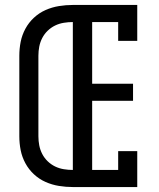

<svg xmlns="http://www.w3.org/2000/svg" viewBox="-20 -755 640 775"><path d="M274 0V-735H534V-590H457V-666H352V-417H517V-348H352V-69H457V-145H534V0ZM274 0Q246 0 218 -4.5Q190 -9 164 -20.5Q138 -32 117 -51.5Q96 -71 82.5 -96Q69 -121 63.5 -148.5Q58 -176 58 -205V-530Q58 -559 63.5 -586.5Q69 -614 82.5 -639Q96 -664 117 -683.5Q138 -703 164 -714.5Q190 -726 218 -730.5Q246 -735 274 -735V-666Q256 -666 237.5 -663Q219 -660 202.5 -652Q186 -644 172.5 -631Q159 -618 150.5 -601.5Q142 -585 138.5 -567Q135 -549 135 -530V-205Q135 -186 138.5 -168Q142 -150 150.5 -133.5Q159 -117 172.5 -104Q186 -91 202.5 -83Q219 -75 237.5 -72Q256 -69 274 -69Z"/></svg>

Font: Iosevka HT Extended
Style: Regular
Weight: 400
Width: 7
Monospace: yes
Designer: Belleve Invis
Foundry: Belleve Invis
Version: Version 32.3.0; ttfautohint (v1.8.4)